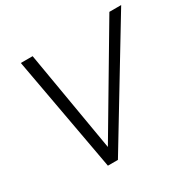

<svg xmlns="http://www.w3.org/2000/svg" viewBox="-157 -869 1031 1029"><g transform="rotate(-30 359.0 -355.0)"><path d="M97 -710H170L276 -87L645 -710H718L288 0H226Z"/></g></svg>

Font: Raleway
Style: Italic
Weight: 400
Italic angle: -12°
Designer: Matt McInerney, Pablo Impallari, Rodrigo Fuenzalida
Foundry: Matt McInerney, Pablo Impallari, Rodrigo Fuenzalida
Version: Version 4.026